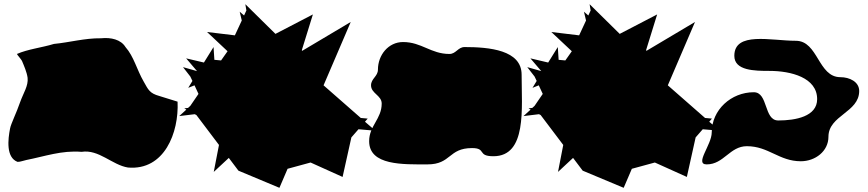

<svg xmlns="http://www.w3.org/2000/svg" viewBox="-20 -816 4149 918"><path d="M28 -201C18 -150 8 -63 64 -42C78 -42 91 -48 106 -51C193 -68 275 -98 370 -90C453 -103 516 -27 592 -15C766 0 836 -182 829 -330L742 -357C695 -370 689 -387 667 -426C634 -483 620 -546 580 -591C558 -627 511 -638 463 -633C385 -634 312 -613 238 -606C179 -588 113 -581 61 -558C61 -555 81 -533 85 -525C95 -501 108 -472 112 -444C116 -405 92 -372 76 -327C59 -277 32 -224 28 -201Z M837 -261 911 -270 919 -266 1027 -123 1002 6 1074 -61 1120 0 1316 82 1355 -9 1465 -39 1618 30 1660 -159 1694 -198 1775 -191 1725 -234 1738 -249 1705 -252 1527 -408 1657 -711 1425 -573 1423 -576 1476 -747 1297 -654 1153 -796 1158 -766 1147 -742 1126 -760 1136 -718 1103 -647 970 -663 1068 -571 1037 -527 1005 -530 1001 -591 955 -517 870 -537 922 -476 855 -495 890 -450 900 -429 880 -396 910 -408 929 -367 890 -310 879 -300 861 -298 871 -292Z M1745 -141C1745 -24 1907 -30 2024 -30C2138 -30 2123 -108 2237 -108C2307 -108 2260 -69 2339 -69C2500 -69 2474 -298 2474 -459C2474 -577 2319 -591 2201 -591C2170 -591 2160 -558 2129 -558C2040 -558 1996 -615 1907 -615C1837 -615 1787 -553 1787 -483C1787 -451 1754 -440 1754 -408C1754 -369 1805 -360 1805 -321C1805 -247 1745 -215 1745 -141Z M2483 -261 2557 -270 2565 -266 2673 -123 2648 6 2720 -61 2766 0 2962 82 3001 -9 3111 -39 3264 30 3306 -159 3340 -198 3421 -191 3371 -234 3384 -249 3351 -252 3173 -408 3303 -711 3071 -573 3069 -576 3122 -747 2943 -654 2799 -796 2804 -766 2793 -742 2772 -760 2782 -718 2749 -647 2616 -663 2714 -571 2683 -527 2651 -530 2647 -591 2601 -517 2516 -537 2568 -476 2501 -495 2536 -450 2546 -429 2526 -396 2556 -408 2575 -367 2536 -310 2525 -300 2507 -298 2517 -292Z M3359 -30C3441 -30 3469 -117 3551 -117C3655 -117 3705 -45 3809 -45C3878 -45 3941 -93 3941 -162C3941 -265 4088 -278 4088 -381C4088 -425 4042 -447 3998 -447C3891 -447 3892 -621 3785 -621C3667 -621 3491 -667 3491 -549C3491 -478 3588 -477 3659 -477C3762 -477 3887 -445 3887 -342C3887 -259 3784 -240 3701 -240C3631 -240 3654 -375 3584 -375C3476 -375 3383 -291 3383 -183C3383 -123 3299 -30 3359 -30Z"/></svg>

Font: Camosport
Style: Regular
Weight: 400
Version: Version 001.000